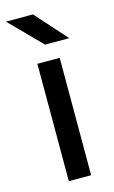

<svg xmlns="http://www.w3.org/2000/svg" viewBox="-119 -746 470 790"><g transform="rotate(-15 116.0 -350.5)"><path d="M72 0V-500H167V0ZM123 -568 -8 -701H107L226 -568Z"/></g></svg>

Font: Figtree Light Medium
Style: Regular
Weight: 500
Version: Version 2.001;gftools[0.9.30]